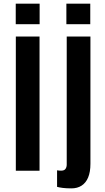

<svg xmlns="http://www.w3.org/2000/svg" viewBox="-20 -932 574 1048"><path d="M66.4 0V-732.4H195.8V0ZM65.9 -799.8V-912.1H196.3V-799.8ZM370.1 96.2Q342.8 96.2 323.2 93.8Q303.7 91.3 291.5 87.9V-2.4Q296.9 -1.5 302 -1Q307.1 -0.5 313.5 -0.5Q331.1 -0.5 337.6 -10.3Q344.2 -20 344.2 -33.7V-732.4H473.6V-38.6Q473.6 7.3 460.9 37.1Q448.2 66.9 425 81.5Q401.9 96.2 370.1 96.2ZM342.3 -799.8V-912.1H472.7V-799.8Z"/></svg>

Font: Antonio
Style: Bold
Weight: 700
Designer: Vernon Adams
Foundry: Vernon Adams
Version: Version 1.002